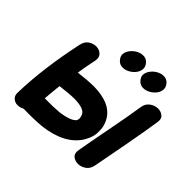

<svg xmlns="http://www.w3.org/2000/svg" viewBox="-164 -871 1067 1067"><g transform="rotate(45 369.5 -337.0)"><path d="M109 6Q123 4 134 -3Q223 -1 279 -7Q434 -26 494 -121Q516 -159 519 -186.5Q522 -214 518 -240Q513 -265 502 -285Q459 -365 325 -367Q280 -367 206 -358Q214 -413 227 -472Q233 -501 217 -517Q201 -533 176.5 -533.5Q152 -534 130.5 -519Q109 -504 103 -472Q53 -238 48 -44Q46 -18 64.5 -3.5Q83 11 109 6ZM177 -127Q181 -179 187 -233Q259 -242 296 -242Q370 -241 386 -211Q395 -191 392 -178L390 -169Q371 -141 289 -130Q245 -126 177 -127ZM514 -58Q508 -28 524.5 -13.5Q541 1 566 0.5Q591 0 612.5 -16Q634 -32 639 -64Q649 -119 676 -259Q702 -399 713 -474Q719 -504 702 -518.5Q685 -533 660 -532Q635 -531 613.5 -514.5Q592 -498 588 -466Q577 -391 550 -252Q523 -113 514 -58ZM437 -662Q423 -680 402.5 -682Q382 -684 362 -674.5Q342 -665 327.5 -648Q313 -631 309.5 -611.5Q306 -592 321 -574Q335 -556 355.5 -554Q376 -552 396 -561.5Q416 -571 430.5 -587.5Q445 -604 448 -624Q451 -644 437 -662ZM598 -662Q584 -680 563.5 -682Q543 -684 523 -674.5Q503 -665 488.5 -648Q474 -631 470.5 -611.5Q467 -592 482 -574Q496 -556 516.5 -554Q537 -552 557 -561.5Q577 -571 591.5 -587.5Q606 -604 609 -624Q612 -644 598 -662Z"/></g></svg>

Font: Balsamiq Sans
Style: Bold Italic
Weight: 700
Italic angle: -12°
Designer: Michael Angeles
Foundry: Balsamiq SRL
Version: Version 1.020; ttfautohint (v1.8.4.7-5d5b);gftools[0.9.26]